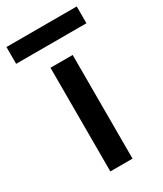

<svg xmlns="http://www.w3.org/2000/svg" viewBox="-217 -734 682 802"><g transform="rotate(-30 123.5 -333.5)"><path d="M177 -500V0H70V-500ZM293 -667V-586H-46V-667Z"/></g></svg>

Font: Prodigy Sans Medium
Style: Regular
Weight: 500
Designer: Wei Huang
Foundry: Wei Huang
Version: Version 1.003; ttfautohint (v1.8.3)